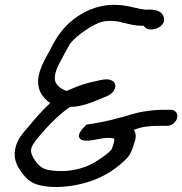

<svg xmlns="http://www.w3.org/2000/svg" viewBox="-20 -723 752 792"><path d="M641 -204H670C689 -204 707 -220 711 -237C715 -254 704 -270 685 -270H656C627 -270 606 -268 574 -263C538 -258 502 -244 473 -237H471C433 -225 383 -216 337 -209C324 -196 311 -183 307 -170C301 -155 313 -144 329 -143C369 -141 400 -157 437 -154C447 -153 451 -151 451 -151C451 -151 453 -144 448 -128C438 -97 439 -105 416 -84C378 -56 344 -34 289 -23C252 -15 206 -16 174 -23C150 -29 135 -45 124 -62C114 -76 105 -94 109 -110C111 -118 115 -125 118 -130C123 -138 133 -151 145 -165C179 -205 223 -251 269 -282C319 -282 369 -305 401 -318C412 -323 443 -331 452 -354C458 -366 457 -379 447 -387C430 -402 398 -394 374 -388C334 -380 303 -369 267 -353H266L256 -348C255 -348 251 -349 248 -350C217 -365 200 -382 208 -418C212 -435 218 -449 227 -466H228V-467C240 -491 252 -513 267 -539C281 -560 307 -581 331 -597C352 -612 381 -629 405 -634C428 -639 457 -637 479 -632V-631H480C501 -627 537 -615 573 -617C590 -583 667 -609 656 -650C650 -678 619 -686 584 -683C580 -683 573 -684 559 -686C530 -692 504 -701 461 -703C410 -705 363 -691 328 -672C263 -638 221 -588 188 -520L168 -483C157 -462 147 -442 141 -417C127 -357 154 -321 187 -298C154 -268 123 -231 97 -200C74 -173 52 -151 43 -110C34 -70 50 -39 65 -18C80 4 100 29 136 39C184 53 247 50 299 39C368 26 432 -6 476 -45C504 -69 518 -80 531 -124C541 -150 544 -170 532 -188C532 -188 536 -189 537 -189H538C568 -202 606 -204 641 -204Z"/></svg>

Font: Stray Cat
Style: ExBdExtObl
Weight: 800
Version: Version 1.0